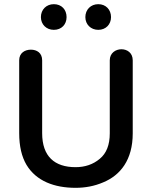

<svg xmlns="http://www.w3.org/2000/svg" viewBox="-20 -884 728 920"><path d="M238 -741C275 -741 299 -767 299 -802C299 -838 275 -864 238 -864C202 -864 176 -838 176 -802C176 -767 202 -741 238 -741ZM451 -741C487 -741 512 -767 512 -802C512 -838 487 -864 451 -864C415 -864 389 -838 389 -802C389 -767 415 -741 451 -741ZM506 -245C506 -190 490 -149 458 -123C426 -96 387 -83 342 -83C242 -83 182 -134 182 -246V-595C182 -631 156 -646 128 -646C100 -646 72 -631 72 -595V-246C72 -183 84 -133 107 -94C154 -16 241 16 342 16C388 16 432 8 474 -10C557 -44 616 -118 616 -245V-595C616 -631 589 -648 562 -648C534 -648 506 -630 506 -595Z"/></svg>

Font: Dongle
Style: Regular
Weight: 400
Designer: Yanghee Ryu
Foundry: Yanghee Ryu
Version: Version 2.000